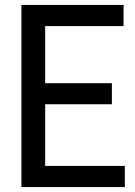

<svg xmlns="http://www.w3.org/2000/svg" viewBox="-20 -760 549 780"><path d="M67 0V-740H482V-654H163.5V-86H487V0ZM140 -336.5V-422H434.5V-336.5Z"/></svg>

Font: Encode Sans SC Condensed Medium
Style: Regular
Weight: 500
Width: 3
Designer: Multiple Designers
Foundry: Impallari Type
Version: Version 3.002